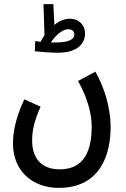

<svg xmlns="http://www.w3.org/2000/svg" viewBox="-20 -682 611 932"><path d="M260 -426C368 -426 393 -481 393 -519C393 -560 364 -591 319 -591C293 -591 267 -580 244 -561L239 -662H191L196 -511C189 -501 183 -490 177 -479C167 -480 158 -482 151 -483L149 -433C168 -431 226 -426 260 -426ZM311 -540C329 -540 341 -531 341 -514C341 -493 317 -476 253 -476C245 -476 236 -476 227 -476C242 -499 277 -540 311 -540ZM43 15C43 150 140 230 265 230C476 230 517 54 517 -64C517 -168 481 -268 443 -334L359 -289C412 -193 425 -119 425 -67C425 41 394 140 270 140C180 140 136 85 136 1C136 -52 147 -96 177 -164L98 -200C52 -101 43 -34 43 15Z"/></svg>

Font: Noto Sans Arabic ExtCond Med
Style: Regular
Weight: 500
Width: 2
Designer: Monotype Design Team, Nadine Chahine, Nizar Qandah and Khaled Hosny
Foundry: Monotype Imaging Inc.
Version: Version 2.012